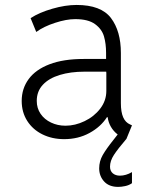

<svg xmlns="http://www.w3.org/2000/svg" viewBox="-20 -543 602 760"><path d="M65.9 -143.6Q65.9 -192.4 93.5 -230Q121.1 -267.6 176 -288.6Q231 -309.6 311 -309.6H399.9V-333.5Q399.9 -370.1 391.6 -398.9Q383.3 -427.7 356.2 -447.5Q329.1 -467.3 277.8 -467.3Q242.7 -467.3 197.8 -452.6Q152.8 -438 123.5 -416.5L101.1 -471.2Q135.7 -493.7 187.3 -508.5Q238.8 -523.4 283.2 -523.4Q379.9 -523.4 419.2 -471.7Q458.5 -419.9 458.5 -333V-134.3Q458.5 -99.6 467.5 -78.9Q476.6 -58.1 495.1 -50.3L502.4 -46.9L480 7.8L479 7.3L479.5 7.8Q446.8 45.9 431.2 69.8Q415.5 93.8 415.5 116.7Q415.5 133.8 426.5 143.1Q437.5 152.3 454.6 152.3Q478.5 152.3 502.4 138.2V182.1Q490.7 190.4 475.3 193.6Q460 196.8 448.2 196.8Q411.6 196.8 392.1 175.3Q372.6 153.8 372.6 123.5Q372.6 95.2 386.7 70.6Q400.9 45.9 428.7 11.2Q440.4 -3.4 445.8 -10.7Q429.2 -23.4 418.9 -41.3Q408.7 -59.1 406.2 -79.1H403.3Q378.9 -41 334.2 -16.6Q289.6 7.8 233.9 7.8Q186.5 7.8 148.2 -11Q109.9 -29.8 87.9 -64.2Q65.9 -98.6 65.9 -143.6ZM239.3 -45.4Q277.3 -45.4 314.9 -63.5Q352.5 -81.5 376.7 -113Q400.9 -144.5 400.9 -183.1V-253.9L400.4 -259.3H314Q259.3 -259.3 216.6 -246.3Q173.8 -233.4 149.7 -207.5Q125.5 -181.6 125.5 -143.6Q125.5 -114.7 140.6 -92.5Q155.8 -70.3 181.9 -57.9Q208 -45.4 239.3 -45.4Z"/></svg>

Font: Reddit Mono Light
Style: Regular
Weight: 300
Monospace: yes
Designer: Stephen Hutchings
Foundry: Reddit
Version: Version 1.011